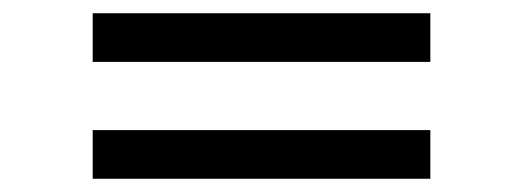

<svg xmlns="http://www.w3.org/2000/svg" viewBox="-20 -505 790 290"><path d="M120 -411.5V-485H630V-411.5ZM120 -235V-308.5H630V-235Z"/></svg>

Font: Vela Sans Med
Style: Regular
Weight: 500
Designer: Principal design: Mikhail Sharanda - project Manrope.
Design modification: Ravid Balaliev
Foundry: Mikhail Sharanda
Version: Version 1.001